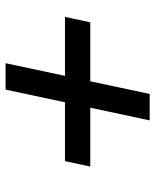

<svg xmlns="http://www.w3.org/2000/svg" viewBox="44 -670 546 674"><g transform="rotate(-90 317.0 -333.0)"><path d="M231.4 -80.6 275.9 -289.1H69.3L88.4 -377.9H294.9L339.4 -586.4H432.1L387.7 -377.9H594.7L575.7 -289.1H368.7L324.2 -80.6Z"/></g></svg>

Font: Schibsted Grotesk Medium
Style: Italic
Weight: 500
Italic angle: -12°
Designer: Bakken & Baeck AS, Henrik Kongsvoll
Foundry: Schibsted ASA
Version: Version 1.100;gftools[0.9.25]